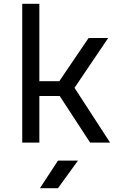

<svg xmlns="http://www.w3.org/2000/svg" viewBox="-20 -750 640 1010"><path d="M97 0V-730H187V-323H292L446 -550H549L372 -288L559 0H454L294 -245H187V0ZM190 240 285 95H390L285 240Z"/></svg>

Font: JetBrains Mono
Style: Regular
Weight: 400
Monospace: yes
Designer: Philipp Nurullin, Konstantin Bulenkov
Foundry: JetBrains
Version: Version 2.305